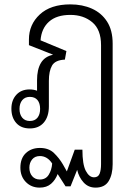

<svg xmlns="http://www.w3.org/2000/svg" viewBox="-20 -580 617 876"><path d="M161 276Q123 276 98 250.5Q73 225 73 185Q73 142 98 118.5Q123 95 162 95Q202 95 226 118Q250 141 267 170L285 202L321 103H356Q356 170 371.5 199.5Q387 229 409 229Q428 229 434.5 212.5Q441 196 441 169V-374Q441 -445 401 -478.5Q361 -512 301 -512Q238 -512 203.5 -481Q169 -450 165 -396L283 -347L276 -308Q232 -306 217.5 -281Q203 -256 203 -211V-95Q203 -48 180 -21Q157 6 116 6Q76 6 54 -19Q32 -44 32 -84Q32 -123 54.5 -147.5Q77 -172 115 -172Q134 -172 149 -166V-214Q149 -263 166.5 -292.5Q184 -322 221 -330V-331L112 -374V-400Q112 -468 161.5 -514Q211 -560 301 -560Q356 -560 399.5 -540.5Q443 -521 468.5 -481.5Q494 -442 494 -381V169Q494 216 476 246Q458 276 416 276Q383 276 361.5 252.5Q340 229 332 195L302 270H279L243 214Q233 241 213 258.5Q193 276 161 276ZM116 -28Q139 -28 151 -43Q163 -58 163 -83Q163 -109 151 -123.5Q139 -138 116 -138Q94 -138 81.5 -123Q69 -108 69 -83Q69 -58 81.5 -43Q94 -28 116 -28ZM162 239Q189 239 202.5 217Q216 195 218 166Q196 132 162 132Q139 132 126.5 147.5Q114 163 114 185Q114 209 127 224Q140 239 162 239Z"/></svg>

Font: Noto Sans Thai Looped SemiCondensed Light
Style: Regular
Weight: 300
Width: 4
Designer: Sasikarn Vongin, Ben Mitchell
Foundry: The Fontpad Ltd
Version: Version 1.001; ttfautohint (v1.8.4.7-5d5b)